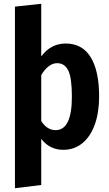

<svg xmlns="http://www.w3.org/2000/svg" viewBox="-20 -776 577 1015"><path d="M504 -266Q504 -182 481.5 -118.5Q459 -55 416 -19.5Q373 16 315 16Q242 16 198 -42V202L59 219V-741L198 -756V-478Q249 -546 327 -546Q415 -546 459.5 -473.5Q504 -401 504 -266ZM360 -265Q360 -364 341 -403Q322 -442 282 -442Q258 -442 236.5 -425Q215 -408 198 -379V-136Q229 -88 274 -88Q360 -88 360 -265Z"/></svg>

Font: Fira Sans Condensed SemiBold
Style: Regular
Weight: 600
Width: 3
Designer: bBox Type GmbH & Carrois Corporate GbR & Edenspiekermann AG
Foundry: bBox Type GmbH & Carrois Corporate GbR & Edenspiekermann AG
Version: Version 4.301